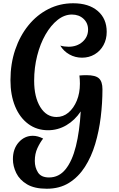

<svg xmlns="http://www.w3.org/2000/svg" viewBox="-20 -826 727 1175"><path d="M280 260Q341 260 381.5 209.5Q422 159 444.5 68.5Q467 -22 474 -144Q438 -90 386 -59.5Q334 -29 274 -29Q205 -29 153 -67.5Q101 -106 72.5 -175Q44 -244 44 -335Q44 -436 73 -521.5Q102 -607 154 -671Q206 -735 276 -770.5Q346 -806 428 -806Q523 -806 578 -759Q633 -712 633 -631Q633 -586 613.5 -550Q594 -514 559.5 -493.5Q525 -473 482 -473Q440 -473 404.5 -493Q369 -513 349 -547Q373 -540 400 -540Q451 -540 485 -570Q519 -600 519 -645Q519 -685 491 -711Q463 -737 420 -737Q374 -737 332.5 -704Q291 -671 258.5 -614.5Q226 -558 207.5 -485Q189 -412 189 -332Q189 -232 226.5 -171Q264 -110 326 -110Q367 -110 399 -137Q431 -164 450 -210Q469 -256 469 -314Q469 -339 466 -364Q474 -365 487.5 -365.5Q501 -366 509 -366Q565 -366 586 -346Q607 -326 607 -280Q607 -196 596.5 -109.5Q586 -23 562.5 55.5Q539 134 499.5 195.5Q460 257 402.5 293Q345 329 266 329Q191 329 145.5 302Q100 275 79.5 233Q59 191 59 148Q59 85 94.5 45Q130 5 181 5Q211 5 244 22Q225 46 209 80.5Q193 115 193 159Q193 199 212.5 229.5Q232 260 280 260Z"/></svg>

Font: Merienda SemiBold
Style: Regular
Weight: 600
Designer: Eduardo Rodriguez Tunni
Foundry: Eduardo Rodriguez Tunni
Version: Version 2.001; ttfautohint (v1.8.4.7-5d5b)